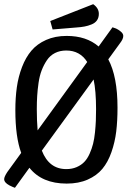

<svg xmlns="http://www.w3.org/2000/svg" viewBox="-31 -851 621 913"><path d="M331.1 -720.2 219.2 -710.9 208 -751 412.1 -831.1Q439 -812.5 439 -785.2Q439 -767.1 430.2 -754.4Q421.4 -741.7 404.5 -734.9Q387.7 -728 370.8 -724.9Q354 -721.7 331.1 -720.2ZM555.2 -680.2Q555.2 -665.5 540 -646L483.9 -568.8Q527.8 -486.8 527.8 -338.9Q527.8 -276.4 521.7 -225.8Q515.6 -175.3 499 -127.7Q482.4 -80.1 455.8 -48.1Q429.2 -16.1 386.2 2.9Q343.3 22 286.1 22Q168.5 22 108.9 -53.2L40 42Q34.7 40 29.1 37.8Q23.4 35.6 12.7 30Q2 24.4 -4.6 16.8Q-11.2 9.3 -11.2 1Q-11.2 -10.3 3.9 -33.2L69.8 -124Q42 -199.7 42 -327.1Q42 -386.2 49.1 -436.3Q56.2 -486.3 73.7 -532.2Q91.3 -578.1 118.4 -610.1Q145.5 -642.1 188.2 -661.1Q231 -680.2 286.1 -680.2Q379.9 -680.2 438 -629.9L503.9 -721.2Q511.7 -719.2 521 -715.3Q530.3 -711.4 542.7 -701.4Q555.2 -691.4 555.2 -680.2ZM144 -332Q144 -276.4 147.9 -231L383.8 -556.2Q349.1 -610.8 284.2 -610.8Q253.9 -610.8 230.5 -598.9Q207 -586.9 192.1 -564.7Q177.2 -542.5 167.2 -516.6Q157.2 -490.7 152.3 -456.8Q147.5 -422.9 145.8 -394.3Q144 -365.7 144 -332ZM425.8 -332Q425.8 -418 414.1 -473.1L168 -134.8Q202.1 -46.9 284.2 -46.9Q311.5 -46.9 333.5 -56.4Q355.5 -65.9 370.1 -81.3Q384.8 -96.7 395.3 -120.4Q405.8 -144 411.6 -167.2Q417.5 -190.4 420.7 -221.7Q423.8 -252.9 424.8 -276.9Q425.8 -300.8 425.8 -332Z"/></svg>

Font: Sansita Light
Style: Regular
Weight: 300
Designer: Pablo Cosgaya
Foundry: Omnibus-Type
Version: Version 1.006;hotconv 1.0.109;makeotfexe 2.5.65596